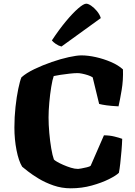

<svg xmlns="http://www.w3.org/2000/svg" viewBox="-20 -1020 731 1040"><path d="M363 0Q314 0 269.5 -15.5Q225 -31 189.5 -52.5Q154 -74 130.5 -92.5Q107 -111 100 -117Q81 -148 69.5 -206.5Q58 -265 58 -329Q58 -386 64 -441Q70 -496 79 -539Q88 -582 96 -601Q123 -625 167 -646Q211 -667 260 -684Q309 -701 352.5 -710.5Q396 -720 421 -720Q457 -720 499.5 -710.5Q542 -701 581.5 -684Q621 -667 646 -644Q648 -586 639 -532.5Q630 -479 622 -444Q582 -446 557 -449.5Q532 -453 517 -457L482 -601Q471 -608 455.5 -613Q440 -618 425 -621Q410 -624 400 -624Q382 -624 356 -621Q330 -618 306.5 -614.5Q283 -611 271 -608Q264 -589 257.5 -549Q251 -509 247 -464Q243 -419 243 -384Q243 -345 247 -300Q251 -255 257.5 -216.5Q264 -178 272 -156Q275 -152 288.5 -144Q302 -136 322.5 -127Q343 -118 364 -111.5Q385 -105 403 -105Q406 -105 420.5 -107.5Q435 -110 451 -114Q467 -118 471 -122L543 -287Q573 -287 599.5 -280.5Q626 -274 642 -268Q641 -237 638 -202Q635 -167 631.5 -135.5Q628 -104 624 -84Q609 -69 570 -49.5Q531 -30 477 -15Q423 0 363 0ZM313 -768Q297 -772 282.5 -782Q268 -792 261 -801Q300 -860 337 -904.5Q374 -949 403.5 -974.5Q433 -1000 447 -1000Q458 -1000 474 -989Q490 -978 505 -960Q520 -942 526 -922Z"/></svg>

Font: Texturina Medium 12pt Black
Style: Regular
Weight: 900
Version: Version 1.002